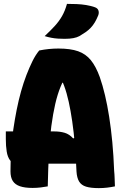

<svg xmlns="http://www.w3.org/2000/svg" viewBox="-20 -960 640 989"><path d="M10 -283H261Q289 -283 313 -276Q337 -269 357 -247L419 -272V-117H69Q45 -117 32 -134Q19 -151 14.5 -179.5Q10 -208 10 -243ZM226 0Q210 3 190 5.5Q170 8 148 8Q108 8 83 -0.5Q58 -9 46 -27.5Q34 -46 34 -78Q34 -132 37.5 -186.5Q41 -241 48.5 -293Q56 -345 66 -395Q76 -445 88.5 -489.5Q101 -534 116 -573Q131 -612 147 -644.5Q163 -677 182 -700Q207 -705 231.5 -707.5Q256 -710 281 -710Q343 -710 382.5 -696Q422 -682 448 -650Q474 -618 494 -563Q509 -520 521 -469Q533 -418 542.5 -357.5Q552 -297 558.5 -228Q565 -159 568 -80Q570 -61 570.5 -41Q571 -21 572 0Q553 4 532 6.5Q511 9 489 9Q448 9 423.5 1.5Q399 -6 387.5 -25Q376 -44 374 -77Q371 -151 365.5 -215.5Q360 -280 352 -335Q344 -390 334 -435.5Q324 -481 310.5 -517.5Q297 -554 280 -582L340 -534H265L328 -581Q308 -552 292 -513Q276 -474 264.5 -424Q253 -374 244.5 -311Q236 -248 232 -170.5Q228 -93 226 0ZM325 -940Q349 -940 374.5 -939Q400 -938 424 -934Q448 -930 468 -923Q483 -918 487 -906Q491 -894 486 -881Q478 -861 468.5 -845Q459 -829 447 -816.5Q435 -804 420.5 -794Q406 -784 389 -774Q376 -767 357.5 -763.5Q339 -760 313 -760Q298 -760 280 -761Q262 -762 244 -765.5Q226 -769 210 -774Q240 -802 262 -826Q284 -850 299.5 -877Q315 -904 325 -940Z"/></svg>

Font: Recursive Monospace Casual Black
Style: Regular
Weight: 900
Version: Version 1.047